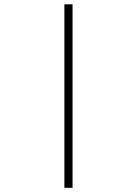

<svg xmlns="http://www.w3.org/2000/svg" viewBox="-20 -731 640 898"><path d="M319.3 147.5V-710.9H281.2V147.5Z"/></svg>

Font: Roboto Mono ExtraLight
Style: Regular
Weight: 250
Monospace: yes
Designer: Google
Version: Version 3.000